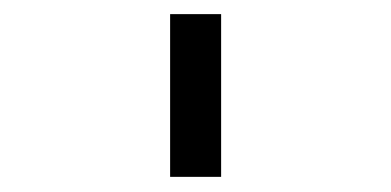

<svg xmlns="http://www.w3.org/2000/svg" viewBox="-20 -624 540 265"><path d="M285.2 -604.5V-379.9H214.8V-604.5Z"/></svg>

Font: BabelStone Shapes
Style: Regular
Weight: 400
Designer: Andrew West
Foundry: BabelStone
Version: Version 15.0.0 September 13, 2022